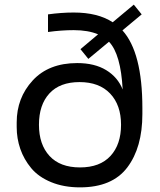

<svg xmlns="http://www.w3.org/2000/svg" viewBox="-20 -788 688 828"><path d="M325 20Q255 20 200.5 -2.5Q146 -25 114.5 -63Q83 -101 67.5 -146Q52 -191 52 -240V-260Q52 -366 121 -441Q190 -516 313 -516Q388 -516 438 -485.5Q488 -455 509 -402Q501 -555 450 -608L361 -534L327 -576L403 -640Q360 -658 298 -658Q245 -658 187 -650V-726Q245 -734 298 -734Q402 -734 466 -692L557 -768L591 -726L508 -657Q594 -562 594 -322V-296Q594 -152 529 -66Q464 20 325 20ZM148 -250Q148 -165 193.5 -115.5Q239 -66 325 -66Q411 -66 456.5 -115.5Q502 -165 502 -250Q502 -335 455 -384.5Q408 -434 323 -434Q238 -434 193 -385Q148 -336 148 -250Z"/></svg>

Font: Sora
Style: Regular
Weight: 400
Designer: Jonathan Barnbrook, Julián Moncada
Foundry: Barnbrook Fonts
Version: Version 2.000